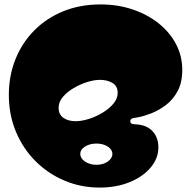

<svg xmlns="http://www.w3.org/2000/svg" viewBox="-20 -834 861 868"><path d="M430 14Q346 14 271.5 -17.5Q197 -49 140.5 -105.5Q84 -162 52 -238.5Q20 -315 20 -405Q20 -492 50 -566.5Q80 -641 135 -696.5Q190 -752 266 -783Q342 -814 434 -814Q512 -814 579 -791.5Q646 -769 696.5 -729Q747 -689 775.5 -635Q804 -581 804 -518Q804 -460 782.5 -421Q761 -382 728.5 -358Q696 -334 663.5 -321.5Q631 -309 608 -304.5Q585 -300 583 -300Q569 -298 569 -286Q569 -276 578 -274Q587 -272 592 -272Q642 -270 669 -241.5Q696 -213 696 -168Q696 -118 661 -76.5Q626 -35 566 -10.5Q506 14 430 14ZM322 -286Q348 -286 380.5 -296Q413 -306 443 -324Q473 -342 492.5 -365Q512 -388 512 -414Q512 -445 488.5 -459Q465 -473 432 -473Q406 -473 374 -463Q342 -453 312.5 -435.5Q283 -418 264 -395.5Q245 -373 245 -347Q245 -316 267 -301Q289 -286 322 -286ZM416 -89Q446 -89 467 -103.5Q488 -118 488 -138Q488 -158 467 -171.5Q446 -185 416 -185Q386 -185 364.5 -171.5Q343 -158 343 -138Q343 -118 364.5 -103.5Q386 -89 416 -89Z"/></svg>

Font: Matemasie
Style: Regular
Weight: 400
Designer: Adam Yeo
Version: Version 1.001; ttfautohint (v1.8.4.7-5d5b)